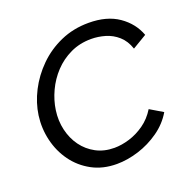

<svg xmlns="http://www.w3.org/2000/svg" viewBox="-127 -840 966 971"><g transform="rotate(-20 355.5 -354.0)"><path d="M341 6Q266 6 208 -25.5Q150 -57 112 -109.5Q74 -162 58.5 -227.5Q43 -293 52 -360Q61 -425 93 -487.5Q125 -550 177 -601.5Q229 -653 298 -683.5Q367 -714 449 -714Q547 -714 610 -670.5Q673 -627 698 -559L621 -513Q606 -558 576 -584.5Q546 -611 508.5 -622Q471 -633 433 -633Q372 -633 321.5 -609Q271 -585 233.5 -545Q196 -505 173 -455.5Q150 -406 143 -356Q135 -301 147 -250Q159 -199 187.5 -160Q216 -121 259 -98Q302 -75 357 -75Q396 -75 438.5 -88Q481 -101 520 -128.5Q559 -156 586 -200L655 -159Q624 -106 571.5 -69Q519 -32 458.5 -13Q398 6 341 6Z"/></g></svg>

Font: Raleway Medium
Style: Italic
Weight: 500
Italic angle: -12°
Designer: Matt McInerney, Pablo Impallari, Rodrigo Fuenzalida
Foundry: Matt McInerney, Pablo Impallari, Rodrigo Fuenzalida
Version: Version 4.026